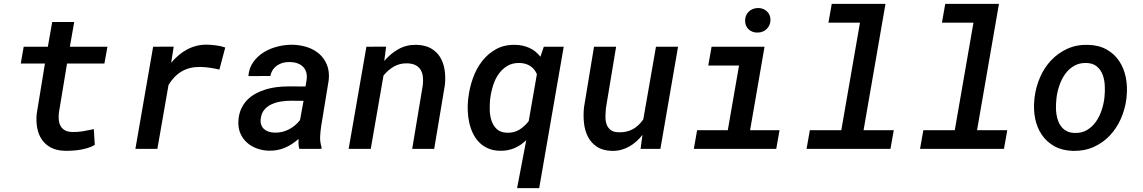

<svg xmlns="http://www.w3.org/2000/svg" viewBox="-20 -770 5909 993"><path d="M363.8 -656.2 341.3 -528.3H535.6L520 -441.4H326.7L284.7 -187.5Q282.2 -166.5 284.2 -148.7Q286.1 -130.9 293.9 -117.4Q301.8 -104 316.2 -95.9Q330.6 -87.9 353.5 -87.4Q381.8 -86.4 409.7 -91.3Q437.5 -96.2 465.3 -102.1L470.2 -20.5Q453.6 -10.7 434.6 -4.9Q415.5 1 395.5 4.4Q375.5 7.8 355.5 9Q335.4 10.3 316.4 9.8Q274.4 9.3 244.6 -6.1Q214.8 -21.5 197 -47.4Q179.2 -73.2 172.6 -107.7Q166 -142.1 169.9 -181.6L212.4 -441.4H87.4L102.5 -528.3H227.5L250 -656.2Z M1048.3 -539.1Q1072.8 -538.6 1097.2 -535.4Q1121.6 -532.2 1145 -524.4L1114.7 -410.2Q1089.8 -416 1065.2 -419.7Q1040.5 -423.3 1014.6 -423.8Q960 -424.3 919.7 -400.6Q879.4 -377 851.6 -330.6L793.9 0H680.2L772 -528.3L878.4 -528.8L865.2 -445.3Q882.8 -466.3 903.1 -483.6Q923.3 -501 946.3 -513.4Q969.2 -525.9 994.6 -532.5Q1020 -539.1 1048.3 -539.1Z M1528.3 0Q1524.4 -12.7 1523.9 -25.4Q1523.4 -38.1 1523.9 -51.3Q1491.7 -22.5 1453.9 -6.1Q1416 10.3 1372.1 9.3Q1338.9 8.8 1309.1 -2Q1279.3 -12.7 1257.3 -32.5Q1235.4 -52.2 1223.1 -80.3Q1210.9 -108.4 1212.9 -144Q1214.8 -178.7 1226.8 -205.6Q1238.8 -232.4 1257.8 -252.2Q1276.9 -272 1302 -285.6Q1327.1 -299.3 1355.5 -307.9Q1383.8 -316.4 1413.8 -319.8Q1443.8 -323.2 1473.6 -323.2L1560.1 -322.8L1565.9 -358.4Q1568.8 -379.9 1563.7 -396.7Q1558.6 -413.6 1546.9 -425Q1535.2 -436.5 1518.1 -442.6Q1501 -448.7 1480 -449.2Q1461.4 -449.7 1444.8 -445.6Q1428.2 -441.4 1414.6 -432.4Q1400.9 -423.3 1391.6 -409.7Q1382.3 -396 1378.4 -377L1264.6 -376.5Q1268.1 -418.5 1290 -449.2Q1312 -480 1344.7 -500Q1377.4 -520 1416.5 -529.5Q1455.6 -539.1 1493.2 -538.6Q1534.2 -537.6 1570.1 -525.6Q1606 -513.7 1631.8 -490.7Q1657.7 -467.8 1671.1 -434.1Q1684.6 -400.4 1680.2 -356.4L1641.6 -120.6Q1637.2 -92.8 1635.7 -64.5Q1634.3 -36.1 1643.1 -8.8L1642.1 0ZM1400.4 -84Q1439.5 -83 1473.6 -100.6Q1507.8 -118.2 1531.7 -148.9L1549.8 -248.5L1483.9 -249Q1460 -249 1434.1 -245.1Q1408.2 -241.2 1385.7 -231.2Q1363.3 -221.2 1347.7 -203.1Q1332 -185.1 1328.6 -156.7Q1326.2 -138.7 1330.8 -125.2Q1335.4 -111.8 1345.2 -102.8Q1355 -93.8 1369.1 -89.1Q1383.3 -84.5 1400.4 -84Z M1977.1 -528.8 1967.3 -454.6Q1999.5 -492.7 2040.8 -515.9Q2082 -539.1 2133.3 -538.1Q2178.7 -537.1 2209 -519.8Q2239.3 -502.4 2256.6 -473.9Q2273.9 -445.3 2279.5 -408Q2285.2 -370.6 2280.8 -330.1L2225.6 0H2111.8L2166.5 -328.6Q2169.4 -353 2167 -373.5Q2164.6 -394 2155.3 -409.2Q2146 -424.3 2128.9 -433.1Q2111.8 -441.9 2085 -442.4Q2065.9 -442.9 2048.8 -438.5Q2031.7 -434.1 2016.8 -425.5Q2002 -417 1988.5 -405.3Q1975.1 -393.6 1963.4 -379.4L1897.5 0H1783.2L1875 -528.3Z M2402.3 -265.1Q2408.2 -315.4 2425.5 -364.7Q2442.9 -414.1 2472.9 -453.1Q2502.9 -492.2 2545.9 -515.9Q2588.9 -539.6 2646.5 -538.1Q2685.1 -537.1 2718 -522.2Q2751 -507.3 2774.9 -476.6L2792.5 -528.3H2895.5L2768.6 203.1H2654.3L2701.7 -44.9Q2673.3 -17.6 2639.4 -3.4Q2605.5 10.7 2565.9 9.8Q2530.8 9.3 2503.9 -2.7Q2477.1 -14.6 2457.8 -34.4Q2438.5 -54.2 2426 -80.1Q2413.6 -106 2407 -135.3Q2400.4 -164.6 2399.2 -195.1Q2397.9 -225.6 2400.9 -254.9ZM2514.6 -254.9Q2512.2 -229.5 2512.9 -200Q2513.7 -170.4 2522.5 -144.8Q2531.2 -119.1 2550 -101.8Q2568.8 -84.5 2602.1 -83.5Q2638.7 -82.5 2665.8 -99.1Q2692.9 -115.7 2714.4 -143.6L2756.8 -386.7Q2744.1 -415 2721.4 -429.2Q2698.7 -443.4 2667.5 -444.3Q2630.9 -445.3 2604 -429.2Q2577.1 -413.1 2558.8 -387Q2540.5 -360.8 2530.3 -328.6Q2520 -296.4 2516.1 -265.1Z M3302.7 -72.3Q3288.1 -53.7 3270.8 -38.3Q3253.4 -22.9 3233.9 -12Q3214.4 -1 3192.4 4.9Q3170.4 10.7 3146 10.3Q3098.1 9.3 3067.6 -10.7Q3037.1 -30.8 3020.8 -62.7Q3004.4 -94.7 3000.2 -134.8Q2996.1 -174.8 3000.5 -215.8L3052.2 -528.3H3166.5L3114.3 -214.4Q3111.8 -192.4 3111.3 -169.7Q3110.8 -147 3116.7 -128.7Q3122.6 -110.4 3137.2 -98.4Q3151.9 -86.4 3179.7 -85.9Q3221.2 -84.5 3252.7 -101.8Q3284.2 -119.1 3307.1 -152.8L3372.6 -528.3H3486.8L3395.5 0H3293Z M3660.2 -528.3H3934.1L3859.4 -96.7H4011.7L3994.6 0H3568.4L3585.4 -96.7H3744.1L3802.2 -431.2H3643.1ZM3833.5 -663.1Q3833.5 -677.2 3838.4 -689Q3843.3 -700.7 3852.1 -709.5Q3860.8 -718.3 3872.8 -723.1Q3884.8 -728 3898.9 -728.5Q3912.6 -729 3924.6 -724.6Q3936.5 -720.2 3945.6 -712.2Q3954.6 -704.1 3959.7 -692.6Q3964.8 -681.2 3964.8 -667Q3964.8 -652.8 3959.5 -640.9Q3954.1 -628.9 3945.3 -620.1Q3936.5 -611.3 3924.3 -606.4Q3912.1 -601.6 3898.4 -601.6Q3884.8 -601.1 3872.8 -605.5Q3860.8 -609.9 3852.1 -617.9Q3843.3 -626 3838.4 -637.5Q3833.5 -648.9 3833.5 -663.1Z M4281.7 -750H4559.6L4446.3 -96.7H4602.5L4585.4 0H4151.4L4168.5 -96.7H4331.1L4427.7 -652.8H4264.6Z M4868.7 -750H5146.5L5033.2 -96.7H5189.5L5172.4 0H4738.3L4755.4 -96.7H4918L5014.6 -652.8H4851.6Z M5330.6 -265.6Q5337.4 -320.3 5359.1 -370.4Q5380.9 -420.4 5416.3 -458Q5451.7 -495.6 5499.8 -517.6Q5547.9 -539.6 5606.9 -538.1Q5663.1 -536.6 5703.4 -513.9Q5743.7 -491.2 5768.3 -454.1Q5793 -417 5802.5 -369.4Q5812 -321.8 5806.6 -270.5L5805.7 -259.8Q5798.8 -205.1 5776.9 -155.5Q5754.9 -106 5719.5 -68.6Q5684.1 -31.2 5636 -9.8Q5587.9 11.7 5529.3 10.3Q5473.6 8.8 5433.3 -13.7Q5393.1 -36.1 5368.2 -72.8Q5343.3 -109.4 5333.7 -156.7Q5324.2 -204.1 5329.6 -255.4ZM5443.4 -255.4Q5441.4 -237.3 5441.2 -217.8Q5440.9 -198.2 5443.8 -179.2Q5446.8 -160.2 5453.1 -143.1Q5459.5 -126 5470.7 -112.8Q5481.9 -99.6 5498.3 -91.3Q5514.6 -83 5537.6 -82.5Q5574.2 -81.1 5601.3 -97.2Q5628.4 -113.3 5647 -139.2Q5665.5 -165 5676.5 -197.3Q5687.5 -229.5 5691.4 -260.3L5692.4 -270Q5695.3 -296.9 5693.8 -327.1Q5692.4 -357.4 5682.9 -383.1Q5673.3 -408.7 5653.1 -426Q5632.8 -443.4 5598.6 -444.3Q5562 -445.3 5534.7 -429.2Q5507.3 -413.1 5488.8 -387Q5470.2 -360.8 5459.2 -328.6Q5448.2 -296.4 5444.3 -265.6Z"/></svg>

Font: Roboto Mono Medium
Style: Italic
Weight: 500
Designer: Google
Version: Version 2.000985; 2015; ttfautohint (v1.3)